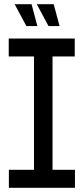

<svg xmlns="http://www.w3.org/2000/svg" viewBox="-20 -891 397 911"><path d="M141.3 0V-623.1L214.2 -708.3H229.3V-85.2L156.5 0ZM22.1 0V-85.2H141.3V0ZM156.5 0 229.3 -85.2H335.7V0ZM21.4 -623.1V-708.3H214.2L141.3 -623.1ZM229.3 -623.1V-708.3H334.7V-623.1ZM210.2 -767.2 155.1 -870.1V-871.1H234.8L262.6 -767.2ZM105.1 -767.2 50 -870.1V-871.1H129.7L157.4 -767.2Z"/></svg>

Font: Foldit Thin
Style: Regular
Weight: 100
Designer: Sophia Tai
Foundry: Sophia Tai
Version: Version 1.003